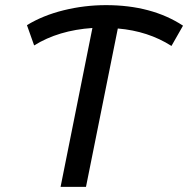

<svg xmlns="http://www.w3.org/2000/svg" viewBox="-20 -728 733 748"><path d="M648 -549Q557 -607 439 -617L315 0H216L340 -619Q208 -610 113 -551L85 -630Q147 -668 228 -688Q309 -708 393 -708Q571 -708 693 -628Z"/></svg>

Font: Montserrat Alternates Medium
Style: Italic
Weight: 500
Italic angle: -11.3°
Designer: Julieta Ulanovsky
Foundry: Julieta Ulanovsky
Version: Version 7.200